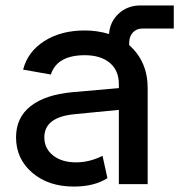

<svg xmlns="http://www.w3.org/2000/svg" viewBox="-20 -677 659 706"><path d="M417 -368Q417 -418 383.5 -446Q350 -474 292 -474Q190 -474 167 -403L65 -421Q82 -487 143 -526Q204 -565 292 -565Q337 -565 381 -552Q384 -597 416.5 -627Q449 -657 497 -657H619V-572H503Q482 -572 468.5 -557.5Q455 -543 455 -519V-511Q523 -451 523 -353V0H417V-273L253 -257Q143 -246 143 -172Q143 -131 175 -105.5Q207 -80 260 -80Q309 -80 357 -104L375 -22Q327 9 251 9Q158 9 98.5 -42Q39 -93 39 -172Q39 -245 93 -287Q147 -329 246 -338L417 -353Z"/></svg>

Font: LT Superior Semi-bold
Style: Regular
Weight: 600
Designer: Daniel Lyons
Foundry: LyonsType
Version: Version 1.0